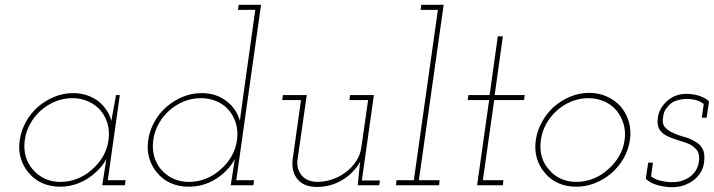

<svg xmlns="http://www.w3.org/2000/svg" viewBox="-20 -770 2967 798"><path d="M62 -188Q56 -147 66.5 -112Q77 -77 100 -51Q122 -24 155.5 -9Q189 6 230 6Q272 6 310 -10Q348 -26 377 -53Q391 -65 402.5 -79.5Q414 -94 422 -109Q420 -94 417.5 -80Q415 -66 413 -51L405 0H499L502 -21H428L478 -375H462Q458 -348 452.5 -321Q447 -294 443 -267Q437 -291 422.5 -312.5Q408 -334 388 -350Q366 -366 340 -374.5Q314 -383 284 -383Q243 -383 205.5 -367.5Q168 -352 138 -326Q108 -300 88 -264Q68 -228 62 -188ZM83 -188Q88 -224 105.5 -255.5Q123 -287 150 -311Q177 -335 210.5 -348.5Q244 -362 281 -362Q317 -362 347 -348.5Q377 -335 398 -311Q418 -287 427 -255.5Q436 -224 431 -188Q426 -151 408 -120Q390 -89 363 -66Q336 -41 302 -27.5Q268 -14 232 -14Q195 -14 166 -27.5Q137 -41 117 -65Q96 -88 87 -119.5Q78 -151 83 -188Z M947 -51 939 0H1033L1036 -21H962L1065 -750H972L969 -729H1041L992 -379Q988 -351 984.5 -323.5Q981 -296 977 -268Q963 -318 920.5 -350.5Q878 -383 818 -383Q777 -383 739.5 -367.5Q702 -352 672 -326Q642 -300 622 -264Q602 -228 596 -188Q590 -147 600.5 -112Q611 -77 634 -51Q656 -24 689.5 -9Q723 6 764 6Q826 6 877.5 -26.5Q929 -59 956 -109Q954 -94 951.5 -80Q949 -66 947 -51ZM617 -188Q622 -224 639.5 -255.5Q657 -287 684 -311Q711 -335 744.5 -348.5Q778 -362 815 -362Q851 -362 881.5 -348.5Q912 -335 932 -311Q952 -287 961 -255.5Q970 -224 965 -188Q960 -151 942 -120Q924 -89 897 -66Q870 -41 836 -27.5Q802 -14 766 -14Q729 -14 700 -27.5Q671 -41 650 -65Q630 -88 621 -119.5Q612 -151 617 -188Z M1467 0H1556L1559 -20H1484L1534 -375H1435L1432 -354H1510L1482 -159Q1478 -127 1460.5 -100.5Q1443 -74 1418 -55Q1392 -35 1361 -24.5Q1330 -14 1297 -14Q1254 -16 1233.5 -41.5Q1213 -67 1216 -102L1255 -375H1156L1153 -354H1231L1196 -105Q1191 -55 1217.5 -24Q1244 7 1298 7Q1354 7 1402 -21.5Q1450 -50 1477 -98L1472 -53Z M1628 -21 1626 0H1805L1807 -21H1721L1824 -750H1731L1728 -729H1800L1700 -21Z M2049 -619 2015 -375H1927L1924 -354H2013L1963 0H2070L2072 -21H1987L2034 -354H2158L2161 -375H2036L2070 -619Z M2207 -188Q2201 -147 2211.5 -112Q2222 -77 2245 -51Q2267 -24 2300 -9Q2333 6 2375 6Q2415 6 2453 -9Q2491 -24 2522 -51Q2552 -77 2572 -112Q2592 -147 2598 -188Q2604 -228 2593.5 -264Q2583 -300 2560 -327Q2537 -353 2503 -368.5Q2469 -384 2429 -384Q2388 -384 2350.5 -368.5Q2313 -353 2283 -327Q2253 -300 2233 -264Q2213 -228 2207 -188ZM2228 -188Q2233 -224 2250.5 -255.5Q2268 -287 2295 -311Q2322 -335 2355.5 -348.5Q2389 -362 2425 -362Q2461 -362 2491.5 -348.5Q2522 -335 2542 -311Q2562 -287 2571.5 -255.5Q2581 -224 2576 -188Q2571 -151 2552.5 -120Q2534 -89 2507 -66Q2480 -41 2446 -27.5Q2412 -14 2376 -14Q2340 -14 2310.5 -27.5Q2281 -41 2261 -66Q2240 -89 2231.5 -120Q2223 -151 2228 -188Z M2664 -27Q2682 -9 2713 -0.5Q2744 8 2774 8Q2805 8 2830 -2.5Q2855 -13 2872 -29Q2888 -44 2896.5 -61.5Q2905 -79 2907 -102Q2910 -135 2899 -153.5Q2888 -172 2867 -183Q2847 -195 2822 -201.5Q2797 -208 2777 -218Q2756 -227 2743.5 -241.5Q2731 -256 2736 -283Q2738 -304 2748.5 -318.5Q2759 -333 2772 -343Q2785 -351 2803 -355Q2821 -359 2834 -359Q2853 -359 2871 -354.5Q2889 -350 2905 -338L2897 -281H2917L2927 -348Q2918 -358 2902 -365.5Q2886 -373 2871 -376Q2855 -379 2843.5 -379.5Q2832 -380 2831 -380Q2812 -380 2792.5 -373.5Q2773 -367 2757 -354Q2741 -341 2729 -322.5Q2717 -304 2714 -279Q2710 -248 2722 -230.5Q2734 -213 2754 -204Q2775 -194 2799.5 -187Q2824 -180 2845 -171Q2865 -161 2877 -145Q2889 -129 2885 -99Q2882 -77 2872 -61.5Q2862 -46 2847 -35Q2831 -24 2814 -18.5Q2797 -13 2774 -13Q2750 -13 2726.5 -18.5Q2703 -24 2686 -37L2694 -94H2674Z"/></svg>

Font: Josefin Slab Thin ExtraLight
Style: Italic
Weight: 250
Italic angle: -12°
Version: Version 2.000